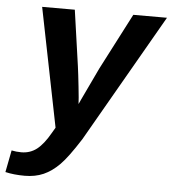

<svg xmlns="http://www.w3.org/2000/svg" viewBox="-95 -576 744 832"><g transform="rotate(5 277.5 -160.0)"><path d="M43 207.5Q-3.9 207.5 -41.5 198.7L-22.9 103Q-2.9 107.4 19.5 107.4Q57.6 107.4 86.7 85Q115.7 62.5 144.5 11.7L158.2 -11.7L54.7 -528.3H196.8L231.4 -285.6Q233.4 -271 236.3 -247.1Q239.3 -223.1 241.9 -197.5Q244.6 -171.9 246.6 -151.1Q248.5 -130.4 248.5 -122.6Q251 -127.4 252.9 -131.8Q254.9 -136.2 256.8 -140.6L324.7 -283.7L451.2 -528.3H597.7L278.3 27.8Q225.6 110.4 193.4 142.6Q160.6 175.8 124.5 191.7Q88.4 207.5 43 207.5Z"/></g></svg>

Font: Arimo
Style: Bold Italic
Weight: 700
Italic angle: -12°
Designer: Steve Matteson
Foundry: Monotype Imaging Inc.
Version: Version 1.33